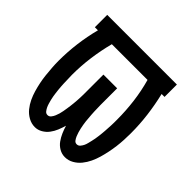

<svg xmlns="http://www.w3.org/2000/svg" viewBox="-145 -656 791 791"><g transform="rotate(45 250.0 -261.0)"><path d="M163 8Q180 8 195.5 -1Q211 -10 221.5 -24Q232 -38 238.5 -54Q245 -70 250 -87Q255 -70 262 -54Q269 -38 279 -24Q289 -10 304.5 -1Q320 8 338 8Q358 8 375.5 -2Q393 -12 405.5 -27.5Q418 -43 426.5 -61Q435 -79 440.5 -98Q446 -117 450 -136.5Q454 -156 456.5 -175.5Q459 -195 460 -215Q461 -235 461 -254Q461 -306 454.5 -357Q448 -408 436 -458H453V-530H47V-458H65Q52 -408 45.5 -357Q39 -306 39 -254Q39 -235 40.5 -215Q42 -195 44 -175.5Q46 -156 50 -136.5Q54 -117 59.5 -98Q65 -79 73.5 -61Q82 -43 94.5 -27.5Q107 -12 125 -2Q143 8 163 8ZM165 -64Q156 -64 150.5 -71Q145 -78 141.5 -85.5Q138 -93 135.5 -101.5Q133 -110 131 -118Q129 -126 127.5 -134.5Q126 -143 125 -151.5Q124 -160 123 -168.5Q122 -177 121.5 -185.5Q121 -194 120.5 -202.5Q120 -211 120 -219.5Q120 -228 119.5 -236.5Q119 -245 119 -253Q119 -305 126 -356.5Q133 -408 146 -458H354Q368 -408 374.5 -356.5Q381 -305 381 -253Q381 -245 381 -236.5Q381 -228 380.5 -219.5Q380 -211 379.5 -202.5Q379 -194 378.5 -185.5Q378 -177 377 -168.5Q376 -160 375 -151.5Q374 -143 372.5 -134.5Q371 -126 369 -118Q367 -110 365 -101.5Q363 -93 359.5 -85.5Q356 -78 350 -71Q344 -64 335 -64Q335 -64 335 -64Q335 -64 335 -64Q326 -64 320.5 -71.5Q315 -79 311.5 -87.5Q308 -96 305.5 -104.5Q303 -113 301 -122Q299 -131 297.5 -140Q296 -149 295 -157.5Q294 -166 293.5 -175Q293 -184 292 -193Q291 -202 291 -211Q291 -220 290.5 -229Q290 -238 290 -247Q290 -256 290 -265V-345H210V-265Q210 -256 210 -247Q210 -238 210 -229Q210 -220 209.5 -211Q209 -202 208.5 -193Q208 -184 207 -175Q206 -166 205 -157.5Q204 -149 202.5 -140Q201 -131 199.5 -122Q198 -113 195.5 -104.5Q193 -96 189.5 -87.5Q186 -79 180 -71.5Q174 -64 165 -64Z"/></g></svg>

Font: Iosevka SS09
Style: Regular
Weight: 400
Monospace: yes
Designer: Belleve Invis
Foundry: Belleve Invis
Version: Version 5.2.1; ttfautohint (v1.8.3)